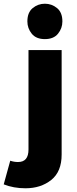

<svg xmlns="http://www.w3.org/2000/svg" viewBox="-83 -810 415 1031"><path d="M54 201Q-10 201 -63 180L-28 53Q-8 60 14 60Q70 60 70 -7V-541H248V20Q248 112 192 156.5Q136 201 54 201ZM158 -600Q111 -600 87.5 -629Q64 -658 64 -695Q64 -743 92.5 -766.5Q121 -790 158 -790Q195 -790 223.5 -766.5Q252 -743 252 -695Q252 -658 228.5 -629Q205 -600 158 -600Z"/></svg>

Font: Argentum Novus
Style: Bold
Weight: 700
Designer: Julieta Ulanovsky (font) & Cristiano Sobral (main changes)
Foundry: Julieta Ulanovsky (font) & Cristiano Sobral (main changes)
Version: Version 3.00;November 27, 2020;FontCreator 13.0.0.2655 64-bi